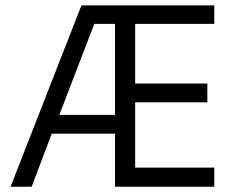

<svg xmlns="http://www.w3.org/2000/svg" viewBox="-20 -708 896 728"><path d="M492.5 -617.5V-391.2H766.2V-320H492.5V-72.5H792.5V0H416.2V-201.2H176.2L100 0H20L288.8 -687.5H792.5V-617.5ZM337.5 -617.5 205 -272.5H416.2V-617.5Z"/></svg>

Font: Cambay
Style: Regular
Weight: 400
Version: Version 1.180;PS 001.180;hotconv 1.0.70;makeotf.lib2.5.58329